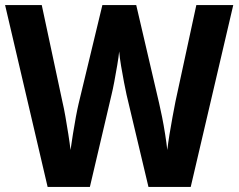

<svg xmlns="http://www.w3.org/2000/svg" viewBox="-20 -734 937 754"><path d="M896 -714 729 0H563L477 -362Q473 -380 467 -411Q461 -442 455.5 -475Q450 -508 448 -532Q446 -511 440.5 -478.5Q435 -446 429 -414Q423 -382 418 -362L333 0H167L0 -714H144L225 -335Q231 -310 237 -275.5Q243 -241 248.5 -206Q254 -171 257 -145Q261 -173 266.5 -208Q272 -243 278 -275Q284 -307 289 -328L382 -714H515L605 -328Q610 -307 616.5 -274.5Q623 -242 628.5 -207Q634 -172 637 -145Q640 -171 645.5 -205.5Q651 -240 657.5 -274.5Q664 -309 669 -335L751 -714Z"/></svg>

Font: Noto Sans Arabic SemCond
Style: Bold
Weight: 700
Width: 4
Designer: Monotype Design Team, Nadine Chahine, Nizar Qandah and Khaled Hosny
Foundry: Monotype Imaging Inc.
Version: Version 2.012; ttfautohint (v1.8.4.7-5d5b)